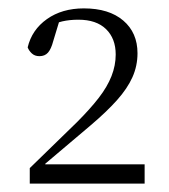

<svg xmlns="http://www.w3.org/2000/svg" viewBox="-20 -867 403 458"><path d="M51 -429V-466L163 -575Q195 -607 215.5 -633.5Q236 -660 246 -685.5Q256 -711 256 -737Q256 -775 233 -797.5Q210 -820 167 -820Q146 -820 128.5 -816Q111 -812 93 -801L124 -825L107 -769Q102 -750 94.5 -741.5Q87 -733 74 -733Q63 -733 56 -739.5Q49 -746 46 -754Q56 -796 92 -821.5Q128 -847 180 -847Q240 -847 274 -818Q308 -789 308 -740Q308 -710 296 -683Q284 -656 259 -628Q234 -600 195 -567L78 -468L87 -487L88 -475H325V-429Z"/></svg>

Font: Source Serif 4 Light
Style: Regular
Weight: 300
Designer: Frank Grießhammer
Foundry: Adobe Systems Incorporated
Version: Version 4.004;hotconv 1.0.116;makeotfexe 2.5.65601